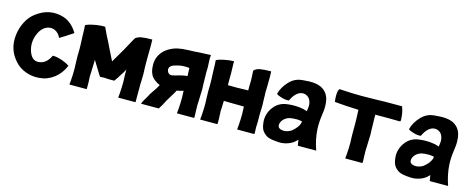

<svg xmlns="http://www.w3.org/2000/svg" viewBox="-30 -834 3080 1254"><g transform="rotate(15 1510.5 -207.0)"><path d="M402 -115Q404 -114 402 -112Q379 -59 338 -27Q293 7 241 11Q193 16 147.5 -0.5Q102 -17 72 -52Q9 -122 20 -219Q25 -267 47 -310Q69 -353 103 -378Q190 -445 290 -414Q348 -394 385 -332Q387 -330 384 -330Q324 -290 298 -275Q296 -273 296 -276Q283 -306 256 -318Q229 -330 199 -317Q160 -298 142 -242Q126 -192 143 -141Q163 -84 208 -88Q259 -91 287 -151Q288 -152 289 -152Q316 -152 351 -140Q380 -130 402 -115Z M888 -259Q888 -246 888.5 -229.5Q889 -213 889.5 -204.5Q890 -196 890 -191Q890 -159 889 -135L888 -123V-110Q889 -80 888 -67V-45V-42Q889 -10 888 0L886 2H773Q771 2 771 0Q774 -23 776 -67Q778 -100 775 -152V-172V-189Q767 -171 744 -138L736 -124L727 -112Q720 -99 718 -99Q717 -98 715 -98H688H676L662 -99Q657 -100 650 -100Q640 -100 633 -99Q623 -98 621 -99Q620 -99 616 -106L607 -120L560 -197V-191Q560 -183 558 -135Q558 -126 557.5 -114.5Q557 -103 556.5 -96Q556 -89 556 -85Q556 -84 558 -42Q559 -10 558 0L556 2H443Q441 2 441 0Q444 -23 446 -67Q448 -100 445 -152Q443 -192 445 -236Q445 -267 442 -325Q441 -383 439 -398L440 -399V-400Q455 -408 488 -415Q514 -421 546 -423H569Q574 -412 580 -399.5Q586 -387 589.5 -379.5Q593 -372 595 -368Q616 -329 632 -294Q655 -246 671 -216Q680 -233 725 -308L761 -374L773 -395L774 -396Q774 -400 777 -401Q790 -412 813 -417Q841 -422 887 -422Q888 -422 888 -421Q889 -406 889 -378Q889 -340 888 -307V-284Z M1064 -293Q1040 -283 1038 -265Q1037 -258 1040 -250Q1041 -244 1048 -237Q1052 -232 1060 -230Q1071 -227 1093 -234Q1145 -250 1172 -251L1170 -305Q1140 -309 1109 -305Q1084 -300 1064 -293ZM1285 -259Q1285 -246 1285.5 -229.5Q1286 -213 1286.5 -204.5Q1287 -196 1287 -191Q1287 -183 1285 -135Q1285 -126 1284.5 -114.5Q1284 -103 1283.5 -96Q1283 -89 1283 -85Q1283 -63 1284 -42Q1286 -5 1285 0L1283 2H1170Q1168 2 1168 0Q1171 -23 1173 -67Q1175 -100 1172 -152L1166 -150Q1148 -144 1128 -141Q1124 -133 1120 -126L1097 -88Q1081 -62 1080 -60L1064 -29L1054 -13Q1048 -4 1046 1L1044 2H927V1H926V-1Q930 -13 941 -31L958 -60Q962 -71 978 -93L997 -121L1012 -147Q994 -154 974 -169Q943 -193 937 -237Q929 -293 953 -334Q970 -363 1000 -382Q1028 -400 1061 -408Q1088 -414 1129 -416Q1146 -416 1161 -417L1183 -418L1207 -420Q1272 -423 1282 -423Q1284 -423 1284 -422Q1282 -404 1283 -381Q1285 -343 1285 -341Q1283 -312 1285 -259Z M1692 -259Q1692 -246 1692.5 -229.5Q1693 -213 1693.5 -204.5Q1694 -196 1694 -191Q1694 -183 1692 -135V-123V-110Q1693 -80 1692 -67L1691 -45V-42Q1693 -5 1692 0L1690 2H1577Q1575 2 1575 0Q1578 -23 1580 -67Q1582 -100 1579 -152V-154Q1524 -155 1487 -155Q1474 -156 1443 -156Q1443 -142 1442 -135Q1442 -126 1441.5 -114.5Q1441 -103 1440.5 -96Q1440 -89 1440 -85Q1440 -84 1442 -42Q1443 -10 1442 0L1440 2H1327Q1325 2 1325 0Q1328 -23 1330 -67Q1332 -100 1329 -152Q1327 -192 1329 -236Q1329 -267 1326 -325Q1325 -383 1323 -398L1324 -399V-400Q1339 -408 1372 -415Q1410 -423 1439 -423Q1441 -423 1441 -422Q1439 -410 1441 -381Q1442 -362 1442 -341Q1441 -313 1442 -262Q1496 -260 1567 -263H1579V-293Q1580 -311 1580 -331Q1580 -345 1579 -355Q1579 -373 1578 -378Q1577 -380 1577 -387Q1577 -396 1578 -396Q1578 -400 1581 -401Q1594 -412 1617 -417Q1645 -422 1691 -422Q1692 -422 1692 -421Q1693 -406 1693 -378Q1693 -340 1692 -307Q1691 -299 1691 -284Q1691 -268 1692 -259Z M2109 0Q2111 2 2107 2H1987L1985 0L1979 -37L1973 -31Q1953 -9 1921 2.5Q1889 14 1858 12Q1826 10 1810 7Q1783 2 1769 -9Q1747 -25 1739 -44Q1730 -64 1728 -101Q1728 -152 1760 -193Q1791 -233 1842 -241Q1885 -248 1932 -243Q1961 -240 1984 -231Q1985 -235 1985 -240Q1991 -271 1985 -292Q1978 -320 1956 -331Q1935 -342 1912 -334Q1878 -322 1852 -268H1851Q1828 -266 1803 -274Q1780 -280 1768 -289L1767 -290V-291Q1778 -336 1816 -377Q1842 -405 1876 -415Q1898 -421 1950 -423Q1998 -424 2029 -410Q2089 -381 2091 -302Q2093 -271 2086 -229Q2079 -185 2081 -136Q2085 -68 2109 0ZM1936 -97Q1969 -129 1971 -158Q1965 -161 1939 -163Q1906 -163 1889 -159Q1867 -154 1850.5 -138.5Q1834 -123 1831 -103Q1828 -84 1842 -75.5Q1856 -67 1879 -69Q1893 -70 1908 -77Q1921 -82 1936 -97Z M2577 -422Q2591 -384 2592 -348Q2594 -333 2592 -328Q2591 -324 2583 -324Q2548 -324 2522 -325H2460H2422Q2421 -310 2423 -259Q2423 -246 2423.5 -229.5Q2424 -213 2424.5 -204.5Q2425 -196 2425 -191Q2425 -183 2423 -135Q2423 -126 2422.5 -114.5Q2422 -103 2421.5 -96Q2421 -89 2421 -85Q2421 -63 2422 -42Q2424 -5 2423 0L2421 2H2308Q2306 2 2306 0Q2309 -23 2311 -67Q2313 -100 2310 -152Q2309 -192 2310 -236Q2310 -267 2307 -325V-327Q2220 -330 2146 -337L2145 -339Q2139 -380 2145 -410Q2150 -423 2153 -425Q2156 -427 2161 -425Q2229 -421 2245 -421Q2313 -419 2369 -421Q2391 -421 2412.5 -421.5Q2434 -422 2445 -422.5Q2456 -423 2460 -423H2577Z M3001 0Q3003 2 2999 2H2879L2877 0L2871 -37L2865 -31Q2845 -9 2813 2.5Q2781 14 2750 12Q2718 10 2702 7Q2675 2 2661 -9Q2639 -25 2631 -44Q2622 -64 2620 -101Q2620 -152 2652 -193Q2683 -233 2734 -241Q2777 -248 2824 -243Q2853 -240 2876 -231Q2877 -235 2877 -240Q2883 -271 2877 -292Q2870 -320 2848 -331Q2827 -342 2804 -334Q2770 -322 2744 -268H2743Q2720 -266 2695 -274Q2672 -280 2660 -289L2659 -290V-291Q2670 -336 2708 -377Q2734 -405 2768 -415Q2790 -421 2842 -423Q2890 -424 2921 -410Q2981 -381 2983 -302Q2985 -271 2978 -229Q2971 -185 2973 -136Q2977 -68 3001 0ZM2828 -97Q2861 -129 2863 -158Q2857 -161 2831 -163Q2798 -163 2781 -159Q2759 -154 2742.5 -138.5Q2726 -123 2723 -103Q2720 -84 2734 -75.5Q2748 -67 2771 -69Q2785 -70 2800 -77Q2813 -82 2828 -97Z"/></g></svg>

Font: Tovari Sans
Style: Bold
Weight: 700
Designer: Verneri Kontto, Denis Ignatov
Foundry: Verneri Kontto
Version: Version 1.10 May 7, 2019